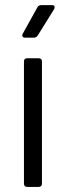

<svg xmlns="http://www.w3.org/2000/svg" viewBox="-20 -735 261 755"><path d="M131.8 0H86.9Q74.2 0 74.2 -13.2V-493.2Q74.2 -505.9 86.9 -505.9H131.8Q145 -505.9 145 -493.2V-13.2Q145 0 131.8 0ZM113.8 -586.9H79.1Q70.8 -586.9 68.4 -591.8Q65.9 -596.7 69.8 -603L127 -706.1Q131.3 -714.8 142.1 -714.8H185.1Q194.8 -714.8 194.8 -707Q194.8 -703.1 192.9 -699.2L128.9 -596.2Q122.6 -586.9 113.8 -586.9Z"/></svg>

Font: Barlow
Style: Regular
Weight: 400
Designer: Jeremy Tribby
Foundry: Jeremy Tribby
Version: Version 1.101